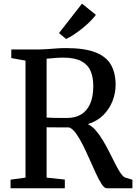

<svg xmlns="http://www.w3.org/2000/svg" viewBox="-20 -1008 733 1028"><path d="M36.5 0V-46L116.5 -57V-683.5L40.5 -697V-743H171Q204 -743 231.8 -745Q259.5 -747 284.5 -748.8Q309.5 -750.5 334 -750.5Q432.5 -750.5 490.5 -728Q548.5 -705.5 573.8 -661.5Q599 -617.5 599 -554Q599 -508.5 582 -465.8Q565 -423 531.8 -390.5Q498.5 -358 450 -343.5Q473 -333 493.5 -309Q514 -285 532.5 -253.8Q551 -222.5 567.5 -189.5Q584 -156.5 598.8 -127.5Q613.5 -98.5 626.8 -79.5Q640 -60.5 651.5 -57L689 -45.5V0H551Q539 0 524.8 -21.5Q510.5 -43 494.5 -77.5Q478.5 -112 461 -151.8Q443.5 -191.5 425.2 -228.5Q407 -265.5 388.2 -292Q369.5 -318.5 350 -326Q339.5 -326 322.2 -326Q305 -326 286.5 -326Q268 -326 252.8 -326.2Q237.5 -326.5 229.5 -326.5V-57L327 -46.5V0ZM340.5 -376.5Q383 -376.5 414.2 -395.2Q445.5 -414 462.5 -452Q479.5 -490 479.5 -547.5Q479.5 -594 464.8 -628.2Q450 -662.5 414.5 -681Q379 -699.5 316.5 -699.5Q301 -699.5 285.8 -698.5Q270.5 -697.5 256.5 -696Q242.5 -694.5 229.5 -693.5V-378.5Q243.5 -377.5 265.8 -377Q288 -376.5 309 -376.5Q330 -376.5 340.5 -376.5ZM333.5 -799.5 296 -831 419 -988.5 493.5 -928.5Q480.5 -911 461 -891.8Q441.5 -872.5 419.2 -854.8Q397 -837 375 -822.5Q353 -808 334.5 -799.5Z"/></svg>

Font: Merriweather 36pt Medium
Style: Regular
Weight: 500
Version: Version 2.100